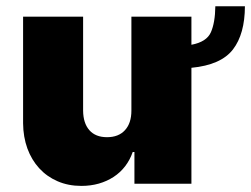

<svg xmlns="http://www.w3.org/2000/svg" viewBox="-20 -600 820 627"><path d="M55.4 -197.4V-545.5H251.4V-238.6Q251.8 -197.8 271.8 -174.9Q291.9 -152 329.5 -152Q367.2 -152 388.1 -174.9Q409.1 -197.8 409.1 -238.6V-545.5H605.1V-453.8Q654.8 -463.1 668.7 -494.7Q682.5 -525.9 683.2 -579.5H779.8Q779.5 -489 740.8 -438.6Q701.7 -387.8 605.1 -378.6V0H419V-103.7H413.4Q404.5 -77.8 388.7 -57.2Q372.9 -36.6 351.2 -22.4Q329.5 -8.2 302.9 -0.5Q276.3 7.1 245.7 7.1Q202.8 7.1 167.8 -8.2Q132.8 -23.4 108 -50.6Q83.1 -77.8 69.4 -115.2Q55.8 -152.7 55.4 -197.4Z"/></svg>

Font: Inter P Black
Style: Regular
Weight: 900
Designer: Rasmus Andersson
Foundry: rsms
Version: Version 3.018;git-588b23468